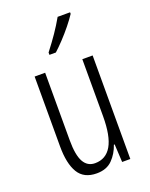

<svg xmlns="http://www.w3.org/2000/svg" viewBox="-145 -841 722 927"><g transform="rotate(-20 216.0 -377.5)"><path d="M364 -532V0H322L317 -92H313Q299 -50 269.5 -20Q240 10 189 10Q123 10 94.5 -37.5Q66 -85 66 -173V-532H120V-185Q120 -109 139.5 -74Q159 -39 198 -39Q254 -39 282.5 -88Q311 -137 311 -240V-532ZM333 -757Q318 -734 295 -705.5Q272 -677 247 -650.5Q222 -624 202 -606H169V-618Q200 -658 224 -693Q248 -728 269 -765H333Z"/></g></svg>

Font: Noto Sans Ethiopic ExtraCondensed Light
Style: Regular
Weight: 300
Width: 2
Designer: Monotype Design Team
Foundry: Monotype Imaging Inc.
Version: Version 2.102; ttfautohint (v1.8.4.7-5d5b)